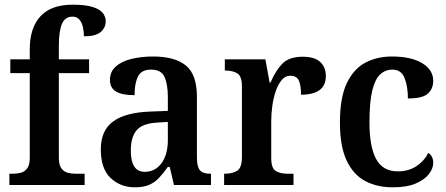

<svg xmlns="http://www.w3.org/2000/svg" viewBox="-20 -789 1904 819"><path d="M20 0V-48H38Q54 -48 70 -52.5Q86 -57 96.5 -71.5Q107 -86 107 -116V-477H24V-536H107V-579Q107 -670 152.5 -719.5Q198 -769 290 -769Q345 -769 376 -759Q407 -749 419 -733Q431 -717 431 -698Q431 -671 409.5 -652.5Q388 -634 338 -634Q338 -653 334 -672Q330 -691 319.5 -704.5Q309 -718 289 -718Q258 -718 244.5 -687.5Q231 -657 231 -593V-536H360V-477H231V-116Q231 -86 241.5 -71.5Q252 -57 267.5 -52.5Q283 -48 301 -48H341V0Z M555 10Q494 10 452 -29.5Q410 -69 410 -152Q410 -232 462 -270.5Q514 -309 619 -313L696 -316V-374Q696 -429 682 -460.5Q668 -492 624 -492Q583 -492 568.5 -462.5Q554 -433 554 -383Q501 -383 475 -398.5Q449 -414 449 -448Q449 -483 473.5 -505Q498 -527 540 -537.5Q582 -548 633 -548Q726 -548 773 -509.5Q820 -471 820 -376V-119Q820 -78 832.5 -63Q845 -48 877 -48H880V0H722L704 -77H696Q676 -49 657.5 -29.5Q639 -10 615 0Q591 10 555 10ZM597 -56Q642 -56 669 -93Q696 -130 696 -191V-269L649 -266Q586 -262 562 -232.5Q538 -203 538 -147Q538 -56 597 -56Z M936 0V-48H940Q971 -48 991.5 -60.5Q1012 -73 1012 -120V-420Q1012 -464 992.5 -476Q973 -488 943 -488H939V-536H1112L1130 -437H1134Q1155 -487 1184 -517Q1213 -547 1271 -547Q1322 -547 1346 -524.5Q1370 -502 1370 -465Q1370 -385 1264 -385Q1264 -426 1254.5 -446Q1245 -466 1218 -466Q1197 -466 1181.5 -447.5Q1166 -429 1156 -399.5Q1146 -370 1141.5 -336.5Q1137 -303 1137 -273V-115Q1137 -71 1156.5 -59.5Q1176 -48 1205 -48H1232V0Z M1655 10Q1588 10 1537.5 -17Q1487 -44 1458.5 -104.5Q1430 -165 1430 -266Q1430 -373 1459.5 -434.5Q1489 -496 1539 -522Q1589 -548 1651 -548Q1734 -548 1781 -519.5Q1828 -491 1828 -444Q1828 -411 1805.5 -390Q1783 -369 1720 -369Q1720 -419 1706 -455.5Q1692 -492 1654 -492Q1624 -492 1602 -472Q1580 -452 1568 -403Q1556 -354 1556 -267Q1556 -163 1584.5 -110.5Q1613 -58 1677 -58Q1724 -58 1757.5 -81Q1791 -104 1807 -137Q1828 -123 1828 -94Q1828 -71 1810 -47Q1792 -23 1754 -6.5Q1716 10 1655 10Z"/></svg>

Font: Noto Serif Sinhala SemiCondensed SemiBold
Style: Regular
Weight: 600
Width: 4
Designer: Jelle Bosma - Monotype Design Team
Foundry: Monotype Imaging Inc.
Version: Version 2.007; ttfautohint (v1.8.4.7-5d5b)